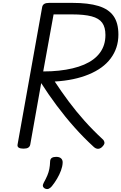

<svg xmlns="http://www.w3.org/2000/svg" viewBox="-20 -1018 842 1333"><path d="M143 14Q121 14 110 7Q99 0 102 -15L273 -970Q276 -984 287.5 -991Q299 -998 321 -998H483Q593 -998 663.5 -976.5Q734 -955 768 -907Q802 -859 802 -778Q802 -731 788.5 -689.5Q775 -648 748.5 -612.5Q722 -577 684 -549.5Q646 -522 596.5 -501.5Q547 -481 488 -468.5Q429 -456 360 -452Q406 -382 457 -313.5Q508 -245 566.5 -179.5Q625 -114 692 -52Q702 -44 705 -30Q708 -16 687 4Q673 16 658.5 15Q644 14 631 2Q562 -61 497 -134Q432 -207 373.5 -285.5Q315 -364 266 -441L190 -14Q187 0 176 7Q165 14 143 14ZM280 -522Q338 -522 389 -527.5Q440 -533 484 -543.5Q528 -554 564 -569.5Q600 -585 627.5 -605.5Q655 -626 674 -652Q693 -678 702.5 -708.5Q712 -739 712 -775Q712 -829 689.5 -860Q667 -891 616 -904.5Q565 -918 481 -918H352ZM292 291Q280 284 278 274.5Q276 265 283 252Q299 223 308.5 200.5Q318 178 322.5 155Q327 132 328 102Q329 85 340 78Q351 71 370 71Q393 71 404.5 82Q416 93 415 112Q414 137 403.5 165.5Q393 194 376.5 222Q360 250 340 275Q328 289 317 293Q306 297 292 291Z"/></svg>

Font: Playwrite ZA
Style: Regular
Weight: 400
Designer: Veronika Burian, José Scaglione
Foundry: TypeTogether
Version: Version 1.002